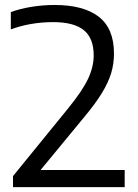

<svg xmlns="http://www.w3.org/2000/svg" viewBox="-20 -770 568 790"><path d="M33.5 0V-45.5L259.5 -323Q318.5 -395.5 342 -445Q365.5 -494.5 365.5 -542Q365.5 -613.5 324.5 -646.2Q283.5 -679 199 -679Q151.5 -679 107.2 -671.2Q63 -663.5 24.5 -649V-720Q59.5 -733.5 107.2 -741.5Q155 -749.5 204.5 -749.5Q324 -749.5 386.5 -701Q449 -652.5 449 -549.5Q449 -508 437.5 -469.5Q426 -431 399.5 -387.5Q373 -344 327.5 -289.5L147 -70.5H493V0Z"/></svg>

Font: Encode Sans SemiExpanded SemiExpanded
Style: Regular
Weight: 400
Width: 6
Designer: Multiple Designers
Foundry: Impallari Type
Version: Version 3.000; ttfautohint (v1.8.3) -l 8 -r 50 -G 200 -x 14 